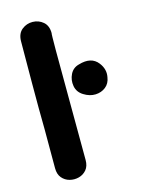

<svg xmlns="http://www.w3.org/2000/svg" viewBox="-111 -781 625 849"><g transform="rotate(-15 201.5 -357.0)"><path d="M52 -66Q52 -38 66 -21.5Q80 -5 101 0.5Q122 6 143 0.5Q164 -5 178 -21.5Q192 -38 192 -66L191 -341Q189 -646 192 -647Q192 -681 171.5 -698.5Q151 -716 123.5 -716.5Q96 -717 74.5 -700Q53 -683 52 -649Q52 -611 51.5 -560Q51 -509 51 -453Q51 -397 51 -342.5Q51 -288 52 -244Q52 -134 52 -66ZM380 -395Q387 -430 363 -461Q333 -500 273 -482Q245 -475 232.5 -449.5Q220 -424 225 -395.5Q230 -367 256 -351Q283 -334 310 -335Q337 -336 356.5 -351.5Q376 -367 380 -395Z"/></g></svg>

Font: Balsamiq Sans
Style: Bold
Weight: 700
Designer: Michael Angeles
Foundry: Balsamiq SRL
Version: Version 1.020; ttfautohint (v1.8.4.7-5d5b);gftools[0.9.26]